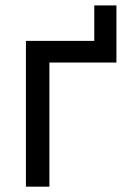

<svg xmlns="http://www.w3.org/2000/svg" viewBox="-20 -699 496 719"><path d="M333 -678.7H416V-545.9H333ZM416 -464.8H165V0H77.1V-545.9H416Z"/></svg>

Font: Inter RS Variable
Style: Regular
Weight: 400
Designer: Rasmus Andersson (customised by Maria Ramos and Noel Pretorius)
Foundry: rsms
Version: Version 3.001;Glyphs 3.2.3 (3260)